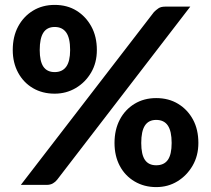

<svg xmlns="http://www.w3.org/2000/svg" viewBox="-20 -754 861 783"><path d="M375 -550Q375 -498 351.5 -458Q328 -418 289 -395Q250 -372 203 -372Q153 -372 114.5 -394.5Q76 -417 54 -457.5Q32 -498 32 -550Q32 -605 54 -646Q76 -687 114.5 -710.5Q153 -734 203 -734Q254 -734 292 -710.5Q330 -687 352.5 -646Q375 -605 375 -550ZM266 -550Q266 -599 250 -621.5Q234 -644 203 -644Q172 -644 157 -621Q142 -598 142 -550Q142 -504 157 -482Q172 -460 203 -460Q234 -460 250 -482Q266 -504 266 -550ZM65 0 608 -705Q616 -713 626 -720Q636 -727 654 -727H756L213 -21Q206 -12 195.5 -6Q185 0 170 0ZM789 -171Q789 -119 765.5 -78.5Q742 -38 703.5 -14.5Q665 9 617 9Q568 9 529 -14Q490 -37 468.5 -77.5Q447 -118 447 -171Q447 -225 468.5 -266Q490 -307 528.5 -330.5Q567 -354 617 -354Q668 -354 706.5 -330.5Q745 -307 767 -266.5Q789 -226 789 -171ZM680 -171Q680 -219 664.5 -242Q649 -265 617 -265Q586 -265 571 -242Q556 -219 556 -171Q556 -124 571 -102Q586 -80 617 -80Q649 -80 664.5 -102Q680 -124 680 -171Z"/></svg>

Font: Aleo ExtraBold
Style: Regular
Weight: 800
Designer: Alessio Laiso
Foundry: Alessio Laiso
Version: Version 2.001;gftools[0.9.29]